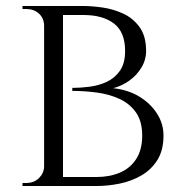

<svg xmlns="http://www.w3.org/2000/svg" viewBox="-20 -620 610 640"><path d="M140 -600H259Q286 -600 321.5 -595Q357 -590 390 -575Q423 -560 445 -530Q467 -500 467 -450Q467 -420 451 -394Q435 -368 410 -350.5Q385 -333 357 -326Q406 -321 443.5 -298.5Q481 -276 503 -242Q525 -208 525 -168Q525 -119 504.5 -86.5Q484 -54 451 -35Q418 -16 379 -8Q340 0 303 0H181Q181 0 181.5 -7.5Q182 -15 182 -22.5Q182 -30 182 -30H302Q345 -30 379.5 -44.5Q414 -59 434 -90Q454 -121 454 -168Q454 -216 433 -245.5Q412 -275 378 -290.5Q344 -306 303 -311.5Q262 -317 221 -317V-327Q248 -327 279 -331Q310 -335 336.5 -347.5Q363 -360 380 -384.5Q397 -409 397 -450Q397 -513 360 -541.5Q323 -570 258 -570H149Q149 -571 146.5 -578.5Q144 -586 142 -593Q140 -600 140 -600ZM190 -600V0H127V-600ZM130 -64V0H55V-10Q55 -10 61 -10Q67 -10 67 -10Q93 -10 109.5 -26Q126 -42 127 -64ZM130 -536H127Q126 -560 109.5 -575Q93 -590 67 -590Q67 -590 61 -590Q55 -590 55 -590V-600H130Z"/></svg>

Font: Cinzel
Style: Regular
Weight: 400
Designer: Natanael Gama
Version: Version 2.000